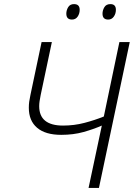

<svg xmlns="http://www.w3.org/2000/svg" viewBox="-20 -920 657 940"><path d="M413.6 0 478.5 -305.2Q438.5 -287.6 388.9 -273.7Q339.4 -259.8 279.8 -259.8Q202.6 -259.8 161.9 -294.2Q121.1 -328.6 121.1 -392.6Q121.1 -407.7 123 -422.1Q125 -436.5 128.9 -454.6L183.6 -713.9H233.9L179.2 -455.1Q175.8 -438 173.8 -424.8Q171.9 -411.6 171.9 -400.4Q171.9 -305.2 288.6 -305.2Q343.3 -305.2 393.3 -318.4Q443.4 -331.5 488.3 -349.6L564.5 -713.9H615.2L464.4 0ZM509.8 -824.2Q481.9 -824.2 481.9 -853Q481.9 -869.6 491 -884.8Q500 -899.9 520.5 -899.9Q547.4 -899.9 547.4 -872.1Q547.4 -853 537.1 -838.6Q526.9 -824.2 509.8 -824.2ZM332.5 -824.2Q304.7 -824.2 304.7 -853Q304.7 -869.6 313.7 -884.8Q322.8 -899.9 342.3 -899.9Q370.1 -899.9 370.1 -872.1Q370.1 -853 360.1 -838.6Q350.1 -824.2 332.5 -824.2Z"/></svg>

Font: Open Sans Light
Style: Italic
Weight: 300
Italic angle: -12°
Designer: Monotype Design Team
Foundry: Monotype Imaging Inc.
Version: Version 3.003; ttfautohint (v1.8.4)